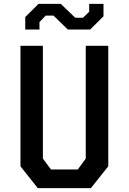

<svg xmlns="http://www.w3.org/2000/svg" viewBox="-20 -965 660 985"><path d="M173.5 0H446.5L535.5 -112V-730H420V-151.5L379 -95.5H241.5L200 -151.5V-730H85V-112ZM109.5 -813.5H182.5V-851.5L214.5 -885H254.5L328 -813.5H442.5L511 -881.5V-945H437.5V-904.5L405.5 -874H366L292 -945H177.5L109.5 -877.5Z"/></svg>

Font: Monaspace Krypton Medium
Style: Regular
Weight: 500
Designer: Riley Cran & the Lettermatic Team
Foundry: Lettermatic
Version: Version 1.101 (Monaspace Krypton)